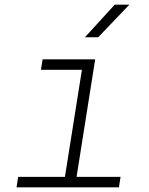

<svg xmlns="http://www.w3.org/2000/svg" viewBox="-20 -805 640 825"><path d="M51 0 58 -45H259L332 -505H156L163 -550H389L309 -45H498L491 0ZM345 -645 473 -785H536L402 -645Z"/></svg>

Font: JetBrains Mono Thin
Style: Italic
Weight: 100
Italic angle: -9°
Monospace: yes
Designer: Philipp Nurullin, Konstantin Bulenkov
Foundry: JetBrains
Version: Version 2.305; ttfautohint (v1.8.4.7-5d5b)